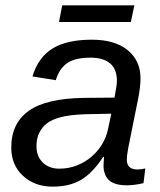

<svg xmlns="http://www.w3.org/2000/svg" viewBox="-20 -686 596 716"><path d="M453 5Q407 5 386.5 -14Q366 -33 366 -70L368 -101H365Q345 -71 324.5 -49.5Q304 -28 281.5 -15Q259 -2 233 4Q207 10 176 10Q109 10 65 -31Q22 -71 22 -136Q22 -226 87 -272.5Q152 -319 293 -321L407 -322Q416 -370 416 -384Q416 -429 390 -450Q364 -471 318 -471Q260 -471 230.5 -450.5Q201 -430 188 -387L101 -401Q123 -473 176.5 -505.5Q230 -538 323 -538Q408 -538 456 -499Q504 -460 504 -394Q504 -363 495 -317L458 -133Q456 -121 454.5 -110.5Q453 -100 453 -90Q453 -54 493 -54Q507 -54 522 -58L515 -3Q481 5 453 5ZM395 -262 298 -260Q240 -258 206.5 -249Q173 -240 155 -226Q137 -212 126.5 -191Q116 -170 116 -140Q116 -103 139.5 -80Q163 -57 201 -57Q236 -57 266.5 -69Q297 -81 320.5 -101Q344 -121 360 -147Q376 -173 382 -201ZM468 -604H200L212 -666H481Z"/></svg>

Font: Libra Sans Modern
Style: Italic
Weight: 400
Italic angle: -12°
Foundry: Stefan Peev, Context Ltd
Version: Version 1.000